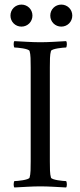

<svg xmlns="http://www.w3.org/2000/svg" viewBox="-20 -829 353 852"><path d="M159.2 -641.6C121.1 -641.6 84 -644.5 43.9 -646.5C39.1 -641.6 40 -623 43.9 -618.2C55.7 -618.2 108.4 -613.3 111.3 -602.5C116.2 -586.9 116.2 -559.6 116.2 -530.3V-113.3C116.2 -84 116.2 -56.6 111.3 -41C108.4 -30.3 55.7 -25.4 43.9 -25.4C40 -20.5 39.1 -2 43.9 2.9C84 1 121.1 -2 159.2 -2C197.3 -2 233.4 1 273.4 2.9C278.3 -2 277.3 -20.5 273.4 -25.4C261.7 -25.4 209 -30.3 206.1 -41C201.2 -56.6 201.2 -84 201.2 -113.3V-530.3C201.2 -559.6 201.2 -586.9 206.1 -602.5C209 -613.3 261.7 -618.2 273.4 -618.2C277.3 -623 278.3 -641.6 273.4 -646.5C233.4 -644.5 197.3 -641.6 159.2 -641.6ZM203.1 -759.8C203.1 -732.4 224.6 -710.9 252 -710.9C279.3 -710.9 300.8 -732.4 300.8 -759.8C300.8 -787.1 279.3 -808.6 252 -808.6C224.6 -808.6 203.1 -787.1 203.1 -759.8ZM26.4 -759.8C26.4 -732.4 47.9 -710.9 75.2 -710.9C102.5 -710.9 124 -732.4 124 -759.8C124 -787.1 102.5 -808.6 75.2 -808.6C47.9 -808.6 26.4 -787.1 26.4 -759.8Z"/></svg>

Font: Crimson
Style: Roman
Weight: 400
Version: Version 0.2